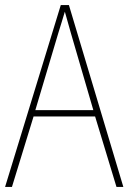

<svg xmlns="http://www.w3.org/2000/svg" viewBox="-20 -735 505 755"><path d="M438 0H465L251 -715H219L0 0H27L112 -277H354ZM259 -604 347 -302H119L209 -604C218 -635 227 -660 235 -689C244 -657 251 -633 259 -604Z"/></svg>

Font: Noto Sans Oriya Cond Thin
Style: Regular
Weight: 100
Width: 3
Designer: Amélie Bonet and Sol Matas
Foundry: Google LLC
Version: Version 2.006